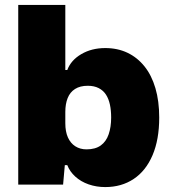

<svg xmlns="http://www.w3.org/2000/svg" viewBox="-20 -749 694 779"><path d="M407 10Q371 10 339.5 -1Q308 -12 285.5 -32.5Q263 -53 253 -79H243L236 0H54V-729H245V-465H253Q268 -505 310 -529.5Q352 -554 407 -554Q457 -554 497 -535Q537 -516 566 -480Q595 -444 610.5 -391.5Q626 -339 626 -272Q626 -183 599 -119.5Q572 -56 522.5 -23Q473 10 407 10ZM331 -143Q367 -143 389 -159Q411 -175 421 -204.5Q431 -234 431 -272Q431 -301 426 -324.5Q421 -348 410 -365Q399 -382 380.5 -391.5Q362 -401 336 -401Q305 -401 284.5 -388Q264 -375 254.5 -351Q245 -327 245 -295V-249Q245 -215 255.5 -191.5Q266 -168 285.5 -155.5Q305 -143 331 -143Z"/></svg>

Font: Mona Sans ExtraLight Black
Style: Regular
Weight: 900
Version: Version 2.000